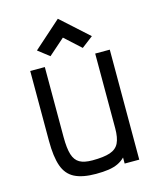

<svg xmlns="http://www.w3.org/2000/svg" viewBox="-126 -940 853 1042"><g transform="rotate(-15 300.0 -419.5)"><path d="M283 14Q208 14 163.5 -8.5Q119 -31 100.5 -83.5Q82 -136 82 -225V-618H164V-225Q164 -161 175 -126Q186 -91 211.5 -76.5Q237 -62 283 -62Q347 -62 382.5 -74Q418 -86 432.5 -115.5Q447 -145 447 -198V-618H529V0H447V-34Q429 -16 406.5 -5.5Q384 5 354 9.5Q324 14 283 14ZM390 -665 300 -747 209 -667 146 -716 300 -853 454 -714Z"/></g></svg>

Font: Victor Mono Thin Medium
Style: Regular
Weight: 500
Monospace: yes
Version: Version 1.561;gftools[0.9.30]